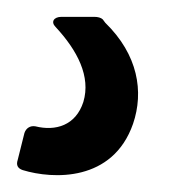

<svg xmlns="http://www.w3.org/2000/svg" viewBox="-58 -20 215 228"><path d="M-31 182C5 193 76 196 100 127C113 89 106 45 67 7C66 6 65 4 64 3C62 1 58 0 54 0H15C6 0 2 6 8 12C34 40 50 71 41 101C32 129 8 136 -16 130C-22 129 -27 132 -29 138L-37 170C-39 176 -37 180 -31 182Z"/></svg>

Font: Barlow Semi Condensed Medium
Style: Italic
Weight: 500
Width: 4
Italic angle: -7°
Designer: Jeremy Tribby
Foundry: Tribby Type
Version: Version 1.422;hotconv 1.0.109;makeotfexe 2.5.65596